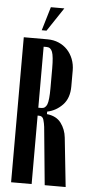

<svg xmlns="http://www.w3.org/2000/svg" viewBox="-58 -888 438 922"><g transform="rotate(5 160.5 -427.0)"><path d="M147 -699Q176 -699 200.5 -688.5Q225 -678 242.5 -659.5Q260 -641 270 -615.5Q280 -590 280 -560V-484Q280 -427 249 -394.5Q218 -362 175 -353V-341Q221 -336 243.5 -305.5Q266 -275 270 -236L295 0H194L167 -279Q165 -296 160 -313Q155 -330 138 -330H131V0H32V-699ZM181 -561Q181 -620 173 -641Q165 -662 146 -662H131V-368H146Q165 -368 173 -388Q181 -408 181 -467ZM115 -740 149 -854H214L138 -740Z"/></g></svg>

Font: Moniqa ExtBd Cond Paragraph
Style: Regular
Weight: 800
Width: 3
Designer: Rajesh Rajput
Foundry: Rajesh Rajput
Version: Version 1.000